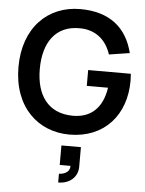

<svg xmlns="http://www.w3.org/2000/svg" viewBox="-66 -787 863 1143"><g transform="rotate(5 366.0 -215.0)"><path d="M367 15C576 15 702 -131.5 702 -335.5C702 -339.5 701 -367 700 -377.5H445V-283H572C553.5 -159 483 -97 374.5 -98.5C229.5 -100.5 157 -202.5 157.5 -360C158 -517.5 229.5 -623 374.5 -621C470 -620.5 532.5 -565.5 560 -480.5L683 -500C646.5 -648 544 -735 367 -735C174.5 -735 30 -596 30 -360C30 -120 179.5 15 367 15ZM325.5 305C393 305 442 263.5 442 200V83.5H325.5V200H390C390.5 246.5 340.5 252.5 325.5 252.5Z"/></g></svg>

Font: Manrope
Style: Bold
Weight: 700
Designer: Mikhail Sharanda
Foundry: Mikhail Sharanda
Version: Version 4.505;FEAKit 1.0